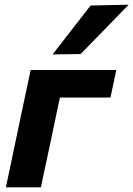

<svg xmlns="http://www.w3.org/2000/svg" viewBox="-20 -797 568 817"><path d="M5 0Q16 -53.5 27 -103.5Q37.5 -153.5 50.5 -216L61 -266Q77 -341 88 -393.5Q99 -445.5 110.5 -499H475L450 -382H235Q229.5 -356.5 223.5 -328.5Q217.5 -300.5 210.5 -266L200 -216Q186.5 -153.5 176 -103.5Q165.5 -53.5 154 0ZM204 -565.5Q245 -618.5 285 -670Q325 -721.5 365.5 -773.5L527.5 -777Q475 -723 424 -670.5Q372.5 -618 323 -567Z"/></svg>

Font: Heraclito
Style: Bold Italic
Weight: 700
Italic angle: -12°
Designer: Kostas Bartsokas (font) & Cristiano Sobral (main changes)
Foundry: Kostas Bartsokas (font) & Cristiano Sobral (main changes)
Version: Version 1.00;July 8, 2020;FontCreator 13.0.0.2655 64-bit